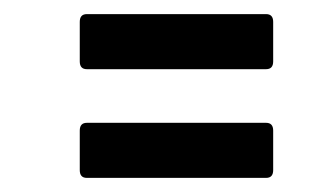

<svg xmlns="http://www.w3.org/2000/svg" viewBox="-20 -437 460 272"><path d="M103 -339Q93 -339 93 -350V-406Q93 -417 103 -417H357Q367 -417 367 -406V-350Q367 -339 357 -339ZM103 -185Q93 -185 93 -196V-252Q93 -263 103 -263H357Q367 -263 367 -252V-196Q367 -185 357 -185Z"/></svg>

Font: Sofia Sans Extra Condensed SemiBold
Style: Italic
Weight: 600
Italic angle: -9°
Designer: Botio Nikoltchev, Ani Petrova
Foundry: lettersoup
Version: Version 4.101